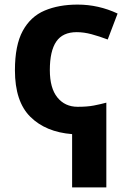

<svg xmlns="http://www.w3.org/2000/svg" viewBox="-20 -576 564 836"><path d="M318 -556Q409 -556 492 -517L449 -404Q412 -418 378.5 -427Q345 -436 314 -436Q253 -436 225 -395Q197 -354 197 -271Q197 -192 230 -151.5Q263 -111 318 -111Q360 -111 388.5 -116.5Q417 -122 443 -129V240H294V8Q179 -1 112 -67.5Q45 -134 45 -270Q45 -379 79 -441.5Q113 -504 174.5 -530Q236 -556 318 -556Z"/></svg>

Font: Noto IKEA Arabic
Style: Bold
Weight: 700
Designer: Monotype Design Team
Foundry: Monotype Imaging Inc.
Version: Version 1.200